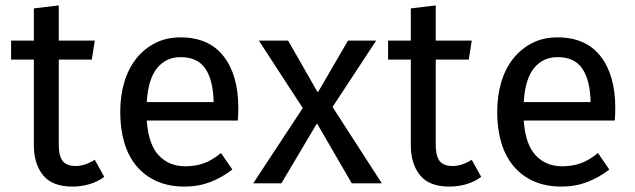

<svg xmlns="http://www.w3.org/2000/svg" viewBox="-20 -677 2345 709"><path d="M365 -24Q341 -6 310.5 3Q280 12 247 12Q173 12 139 -30Q105 -72 105 -141V-457H21V-527H105V-646L197 -657V-527H330L319 -457H197V-142Q197 -102 211 -83Q225 -64 260 -64Q293 -64 330 -87Z M522 -232Q528 -144 566 -103.5Q604 -63 664 -63Q700 -63 731 -73.5Q762 -84 796 -112L838 -51Q801 -22 757 -5Q713 12 662 12Q603 12 558.5 -8Q514 -28 484 -64Q454 -100 439 -150.5Q424 -201 424 -263Q424 -323 439 -373.5Q454 -424 483 -460.5Q512 -497 553 -518Q594 -539 647 -539Q751 -539 805.5 -469.5Q860 -400 860 -279Q860 -265 859.5 -253Q859 -241 858 -232ZM647 -466Q593 -466 560 -425.5Q527 -385 522 -300H769Q767 -382 738 -424Q709 -466 647 -466Z M1149 -219 1019 0H915L1098 -278L936 -527H1044L1152 -338H1155L1265 -527H1369L1208 -282L1390 0H1279L1152 -219Z M1757 -24Q1733 -6 1702.5 3Q1672 12 1639 12Q1565 12 1531 -30Q1497 -72 1497 -141V-457H1413V-527H1497V-646L1589 -657V-527H1722L1711 -457H1589V-142Q1589 -102 1603 -83Q1617 -64 1652 -64Q1685 -64 1722 -87Z M1914 -232Q1920 -144 1958 -103.5Q1996 -63 2056 -63Q2092 -63 2123 -73.5Q2154 -84 2188 -112L2230 -51Q2193 -22 2149 -5Q2105 12 2054 12Q1995 12 1950.5 -8Q1906 -28 1876 -64Q1846 -100 1831 -150.5Q1816 -201 1816 -263Q1816 -323 1831 -373.5Q1846 -424 1875 -460.5Q1904 -497 1945 -518Q1986 -539 2039 -539Q2143 -539 2197.5 -469.5Q2252 -400 2252 -279Q2252 -265 2251.5 -253Q2251 -241 2250 -232ZM2039 -466Q1985 -466 1952 -425.5Q1919 -385 1914 -300H2161Q2159 -382 2130 -424Q2101 -466 2039 -466Z"/></svg>

Font: Feura Sans
Style: Regular
Weight: 400
Designer: Carrois Corporate & Edenspiekermann
Foundry: Carrois Corporate GbR & Edenspiekermann AG
Version: Version 1.001